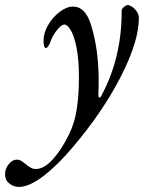

<svg xmlns="http://www.w3.org/2000/svg" viewBox="-127 -449 579 759"><path d="M-107 240Q-107 218 -92.5 200Q-78 182 -60 182Q-51 182 -43 187Q-35 192 -24 201Q-13 210 -4.5 214.5Q4 219 15 219Q47 219 82 180.5Q117 142 147 80Q168 37 176.5 -18Q185 -73 185 -143Q185 -214 175.5 -261Q166 -308 152.5 -330Q139 -352 128 -352Q115 -352 97.5 -329Q80 -306 73 -286Q71 -278 65 -268.5Q59 -259 54 -259Q50 -259 47.5 -267Q45 -275 45 -287Q45 -319 63.5 -350.5Q82 -382 109.5 -402.5Q137 -423 162 -423Q210 -423 232 -353Q263 -256 263 -131Q263 -98 262 -80V-76Q262 -63 266 -63Q271 -63 277 -77Q355 -225 354 -408Q354 -414 363 -421.5Q372 -429 378 -429Q385 -429 395.5 -422Q406 -415 414 -403Q422 -391 422 -378Q422 -286 351 -147Q280 -8 163 130Q104 201 46.5 245.5Q-11 290 -52 290Q-73 290 -90 276.5Q-107 263 -107 240Z"/></svg>

Font: EB Garamond Medium
Style: Italic
Weight: 500
Italic angle: -17.2°
Designer: Georg Duffner and Octavio Pardo
Foundry: Georg Duffner
Version: Version 1.000